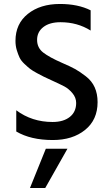

<svg xmlns="http://www.w3.org/2000/svg" viewBox="-20 -699 561 968"><path d="M472 -184Q472 -95 409 -44Q346 7 246 7Q135 7 62 -36V-143Q141 -84 245 -84Q300 -84 332 -109.5Q364 -135 364 -180Q364 -207 345 -229.5Q326 -252 304 -263.5Q282 -275 238 -295Q212 -307 201.5 -312Q191 -317 167 -330Q143 -343 131.5 -352Q120 -361 103 -377Q86 -393 78.5 -409Q71 -425 64.5 -446.5Q58 -468 58 -493Q58 -579 120.5 -629Q183 -679 282 -679Q373 -679 437 -647V-545Q370 -587 285 -587Q230 -587 198.5 -562.5Q167 -538 167 -498Q167 -458 198 -434Q229 -410 293 -382Q335 -364 358.5 -351Q382 -338 412.5 -314.5Q443 -291 457.5 -258.5Q472 -226 472 -184ZM208 249H131L211 51H320Z"/></svg>

Font: Hind Madurai Medium
Style: Regular
Weight: 500
Designer: Jyotish Sonowal
Foundry: Indian Type Foundry
Version: Version 1.001;PS 1.0;hotconv 1.0.86;makeotf.lib2.5.63406; tt